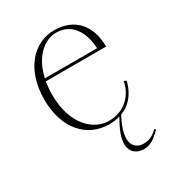

<svg xmlns="http://www.w3.org/2000/svg" viewBox="-173 -622 857 933"><g transform="rotate(-30 255.5 -155.5)"><path d="M275 15C298 15 319 12 337 7C240 168 316 204 363 204C395 204 424 188 460 150L453 144C427 171 403 180 372 180C332 180 273 145 349 3C422 -25 446 -90 455 -127L441 -132C431 -71 381 0 283 0C198 0 107 -81 107 -246C107 -273 109 -297 113 -320H451C451 -440 385 -514 273 -515C154 -516 62 -412 62 -246C62 -80 156 15 275 15ZM116 -335C141 -447 211 -501 275 -500C363 -499 405 -425 409 -335Z"/></g></svg>

Font: Sprat Condensed Thin
Style: Regular
Weight: 100
Width: 3
Designer: Ethan Nakache
Foundry: Collletttivo
Version: Version 2.000;Glyphs 3.2 (3217)